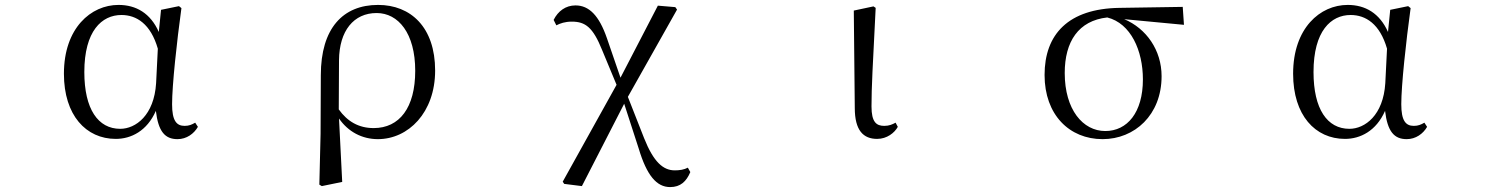

<svg xmlns="http://www.w3.org/2000/svg" viewBox="-20 -551 6040 781"><path d="M451 14C513 14 578 -18 614 -100C624 -16 651 15 702 15C739 15 769 -7 785 -35L774 -52C760 -44 749 -39 731 -39C698 -39 680 -60 680 -127C680 -204 699 -380 718 -518L708 -526L635 -511L626 -421C592 -497 534 -531 462 -531C350 -531 240 -437 240 -251C240 -82 330 14 451 14ZM622 -353 615 -213C607 -82 532 -27 469 -27C379 -27 323 -107 323 -258C323 -425 394 -490 474 -490C535 -490 593 -454 622 -353Z M1279 200 1289 206 1372 189 1359 -69C1396 -15 1453 15 1517 15C1641 15 1750 -93 1750 -264C1750 -440 1651 -531 1518 -531C1375 -531 1285 -436 1285 -245L1284 -6ZM1358 -106 1359 -306C1360 -426 1419 -498 1512 -498C1600 -498 1669 -416 1669 -263C1669 -113 1605 -30 1500 -30C1439 -30 1393 -57 1358 -106Z M2706 210C2748 210 2772 187 2788 149L2778 131C2763 139 2745 142 2725 142C2678 142 2639 109 2600 11L2534 -157L2734 -512L2727 -522L2656 -528L2504 -235L2449 -395C2417 -488 2376 -529 2321 -529C2281 -529 2250 -506 2232 -470L2243 -448C2259 -456 2278 -463 2306 -463C2361 -463 2392 -440 2429 -348L2488 -206L2269 188L2275 197L2347 206L2519 -129L2578 53C2611 163 2651 210 2706 210Z M3548 14C3588 14 3619 -11 3632 -35L3623 -52C3610 -45 3597 -39 3577 -39C3545 -39 3525 -54 3525 -118C3525 -196 3530 -283 3542 -519L3533 -525L3453 -508L3457 -112C3457 -20 3492 14 3548 14Z M4465 15C4595 15 4705 -83 4705 -241C4705 -347 4643 -435 4553 -473L4796 -450L4791 -523L4534 -519C4325 -516 4229 -411 4229 -246C4229 -84 4330 15 4465 15ZM4484 -480C4580 -456 4629 -345 4629 -228C4629 -93 4565 -18 4476 -18C4385 -18 4311 -105 4311 -254C4311 -382 4367 -467 4484 -480Z M5451 14C5513 14 5578 -18 5614 -100C5624 -16 5651 15 5702 15C5739 15 5769 -7 5785 -35L5774 -52C5760 -44 5749 -39 5731 -39C5698 -39 5680 -60 5680 -127C5680 -204 5699 -380 5718 -518L5708 -526L5635 -511L5626 -421C5592 -497 5534 -531 5462 -531C5350 -531 5240 -437 5240 -251C5240 -82 5330 14 5451 14ZM5622 -353 5615 -213C5607 -82 5532 -27 5469 -27C5379 -27 5323 -107 5323 -258C5323 -425 5394 -490 5474 -490C5535 -490 5593 -454 5622 -353Z"/></svg>

Font: Harano Aji Mincho CN
Style: Regular
Weight: 400
Foundry: Masamichi Hosoda
Version: HaranoAjiMinchoCN-Regular version 20230610;ttx 4.39.4